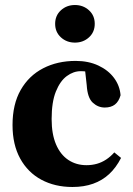

<svg xmlns="http://www.w3.org/2000/svg" viewBox="-20 -731 529 766"><path d="M269 15Q199 15 145 -14Q91 -43 60.5 -98.5Q30 -154 30 -232Q30 -315 62.5 -372Q95 -429 152 -458.5Q209 -488 282 -488Q333 -488 372.5 -469.5Q412 -451 435 -420Q458 -389 461 -351Q454 -326 438.5 -314Q423 -302 398 -302Q371 -302 350 -321.5Q329 -341 326 -391L318 -463L384 -426Q363 -437 343.5 -442Q324 -447 302 -447Q273 -447 246.5 -427.5Q220 -408 203 -366Q186 -324 186 -256Q186 -196 203.5 -155Q221 -114 252.5 -93Q284 -72 325 -72Q347 -72 366.5 -77.5Q386 -83 403.5 -94.5Q421 -106 436 -123L463 -101Q443 -62 415.5 -36.5Q388 -11 351.5 2Q315 15 269 15ZM279 -561Q246 -561 223 -582Q200 -603 200 -636Q200 -669 223 -690Q246 -711 279 -711Q312 -711 335 -690Q358 -669 358 -636Q358 -603 335 -582Q312 -561 279 -561Z"/></svg>

Font: Source Serif 4 36pt
Style: Bold
Weight: 700
Designer: Frank Grießhammer
Foundry: Adobe Systems Incorporated
Version: Version 4.004;hotconv 1.0.116;makeotfexe 2.5.65601